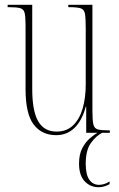

<svg xmlns="http://www.w3.org/2000/svg" viewBox="-20 -556 498 804"><path d="M215 10Q155 10 121 -34.5Q87 -79 87 -184V-453Q87 -487 83 -502.5Q79 -518 64 -522Q49 -526 16 -526H12V-536H115V-183Q115 -91 140 -48Q165 -5 217 -5Q259 -5 286 -31Q313 -57 326 -101.5Q339 -146 339 -203V-436Q339 -478 336 -497Q333 -516 318.5 -521Q304 -526 269 -526H266V-536H367V-91Q367 -52 371 -35Q375 -18 390 -14Q405 -10 438 -10H440V0H341V-109H339Q324 -52 292.5 -21Q261 10 215 10ZM393 228Q358 228 334.5 203Q311 178 311 129Q311 90 324.5 64.5Q338 39 356.5 23Q375 7 389 0H408Q382 13 360.5 43Q339 73 339 130Q339 175 354 196.5Q369 218 395 218Q404 218 415 215Q426 212 439 204V215Q416 228 393 228Z"/></svg>

Font: Noto Serif Display ExtraCondensed Thin
Style: Regular
Weight: 100
Width: 2
Designer: Monotype Design Team
Foundry: Monotype Imaging Inc.
Version: Version 2.009